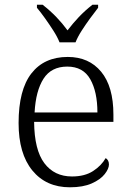

<svg xmlns="http://www.w3.org/2000/svg" viewBox="-20 -786 554 816"><path d="M277 10Q176 10 117.5 -61.5Q59 -133 59 -263Q59 -404 113.5 -474Q168 -544 268 -544Q358 -544 410 -481Q462 -418 462 -299V-268H125Q126 -149 168.5 -92.5Q211 -36 286 -36Q340 -36 375.5 -59Q411 -82 429 -114Q435 -111 439 -104Q443 -97 443 -87Q443 -69 425 -46Q407 -23 370 -6.5Q333 10 277 10ZM394 -308Q394 -396 363.5 -449.5Q333 -503 266 -503Q198 -503 165 -451.5Q132 -400 127 -308ZM233 -606Q224 -629 207 -655.5Q190 -682 171.5 -708Q153 -734 137 -753V-766H161Q194 -740 219.5 -713.5Q245 -687 267 -657Q290 -687 315 -713.5Q340 -740 373 -766H397V-753Q382 -734 363 -708Q344 -682 327 -655.5Q310 -629 301 -606Z"/></svg>

Font: Noto Serif Malayalam Light
Style: Regular
Weight: 300
Designer: Indian type Foundry, Jelle Bosma, Monotype Design Team
Foundry: Monotype Imaging Inc.
Version: Version 2.104; ttfautohint (v1.8.4.7-5d5b)